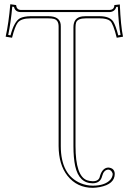

<svg xmlns="http://www.w3.org/2000/svg" viewBox="-20 -692 610 910"><path d="M257.8 -565.9Q257.8 -597.2 234.9 -602.5Q224.6 -605 209 -605H125Q79.6 -605 64 -584.5Q50.3 -565.9 37.1 -513.2L6.8 -518.1Q21.5 -584 28.8 -671.9L56.2 -668Q58.6 -646.5 77.1 -645H500Q521.5 -646 522 -668L547.9 -670.9Q552.2 -569.8 563 -518.1L533.2 -513.2Q516.6 -580.1 502 -592.8Q487.3 -605 452.1 -605H386.2Q348.1 -605 340.8 -585.4Q337.9 -576.2 337.9 -563V0Q337.9 143.1 393.1 162.6Q405.3 166.5 419.9 167Q449.2 167 453.6 143.1Q454.1 141.6 454.1 141.1Q465.8 103.5 493.2 102.1Q522.9 104.5 523.9 131.8Q523.9 181.2 452.1 194.8Q435.5 197.8 419.9 198.2Q345.2 198.2 299.8 141.1Q258.3 88.4 257.8 0ZM268.1 -565.9V0Q268.1 137.7 363.3 176.8Q391.1 188 419.9 188Q476.1 188 502.4 160.6Q513.7 147.5 514.2 131.8Q508.8 112.8 493.2 111.8Q471.7 113.3 463.9 143.1Q456.1 175.8 419.9 176.8Q354.5 176.8 336.4 95.2Q328.1 56.6 328.1 0V-563Q328.1 -608.4 369.6 -614.3Q377.4 -615.2 386.2 -615.2H452.1Q499.5 -615.2 516.6 -589.8Q528.3 -571.3 540.5 -524.4L551.3 -526.4Q542 -576.7 538.6 -659.7L531.2 -659.2Q523.9 -636.2 500 -634.8H77.1Q51.8 -635.7 46.4 -659.2L38.1 -660.6Q31.2 -584 19 -526.4L29.8 -524.4Q47.4 -591.3 75.7 -606Q93.8 -614.7 125 -615.2H209Q262.7 -615.2 267.6 -576.7Q268.1 -570.8 268.1 -565.9Z"/></svg>

Font: Linux Biolinum Outline O
Style: Bold
Weight: 700
Designer: Philipp H. Poll
Foundry: Philipp H. Poll
Version: Version 0.9.2